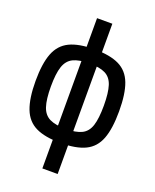

<svg xmlns="http://www.w3.org/2000/svg" viewBox="-175 -899 951 1179"><g transform="rotate(20 300.0 -309.0)"><path d="M301 -3Q199 -3 139 -32Q79 -61 53 -128.5Q27 -196 27 -309Q27 -423 53 -490Q79 -557 139 -586Q199 -615 301 -615Q403 -615 462.5 -586Q522 -557 547.5 -490Q573 -423 573 -309Q573 -195 547.5 -128Q522 -61 462.5 -32Q403 -3 301 -3ZM250 182V-800H350V182ZM301 -95Q368 -95 405.5 -113.5Q443 -132 458 -178.5Q473 -225 473 -309Q473 -393 458 -439.5Q443 -486 405.5 -504.5Q368 -523 301 -523Q234 -523 196 -504.5Q158 -486 142.5 -439.5Q127 -393 127 -309Q127 -225 142.5 -178.5Q158 -132 196 -113.5Q234 -95 301 -95Z"/></g></svg>

Font: Victor Mono
Style: Bold
Weight: 700
Monospace: yes
Designer: Rune Bjørnerås
Version: Version 1.561;gftools[0.9.30]